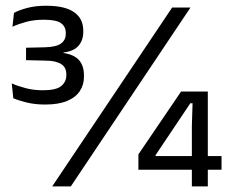

<svg xmlns="http://www.w3.org/2000/svg" viewBox="-20 -666 820 686"><path d="M141 -292.5Q104.5 -292.5 74.5 -300Q44.5 -307.5 27.5 -315L22 -368Q43 -358.5 71.8 -351Q100.5 -343.5 133 -343.5Q181 -343.5 199 -358.8Q217 -374 217 -397V-400.5Q217 -412 212.8 -421.2Q208.5 -430.5 199.5 -436.5Q190.5 -442.5 175.8 -446Q161 -449.5 139.5 -449.5L73 -451V-495.5L139 -497Q180 -498 197.5 -510.2Q215 -522.5 215 -545V-548.5Q215 -571 198 -583.2Q181 -595.5 137 -595.5Q101.5 -595.5 73.2 -587.8Q45 -580 24.5 -570.5L30 -620Q48.5 -630 77.8 -637.8Q107 -645.5 145 -645.5Q212 -645.5 244.8 -622.5Q277.5 -599.5 277.5 -556.5V-552Q277.5 -522.5 260.8 -502.8Q244 -483 207 -478.5L206.5 -472.5L205 -477Q244 -471.5 262 -451.5Q280 -431.5 280 -396.5V-391.5Q280 -363.5 265.5 -341Q251 -318.5 220.2 -305.5Q189.5 -292.5 141 -292.5ZM233 0H166.5L595 -639H660.5ZM722.5 0H665.5V-215L668 -297H660L536 -112V-91L508 -108.5H771.5V-59.5H474.5V-114.5L627 -339H722.5Z"/></svg>

Font: Anek Devanagari Medium
Style: Regular
Weight: 400
Version: Version 1.003